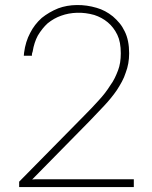

<svg xmlns="http://www.w3.org/2000/svg" viewBox="-20 -762 620 782"><path d="M525 0H58V-22L322 -290Q354 -322 381 -352Q395 -367 407 -382.5Q419 -398 429 -414Q440 -429 447.5 -444.5Q455 -460 461 -476Q472 -505 472 -545Q472 -591 458 -620Q443 -651 419 -671Q395 -691 364 -701Q329 -711 294 -710Q259 -709 229 -698Q200 -688 174 -667Q152 -647 134 -617Q119 -589 113 -552Q110 -544 110 -540V-535H77L78 -547Q84 -593 103 -628Q120 -662 150 -689Q180 -713 217 -728Q252 -741 293 -741.5Q334 -742 374 -730Q409 -720 440 -695Q455 -682 467 -667.5Q479 -653 488 -634Q506 -598 506 -545Q506 -502 492 -466Q486 -447 476.5 -429.5Q467 -412 456 -395Q445 -379 432 -363Q419 -347 404 -331Q390 -316 375 -300.5Q360 -285 345 -269L111 -31Q118 -32 125.5 -32Q133 -32 141 -32H525Z"/></svg>

Font: SpoqaHanSansJP-Thin
Style: Regular
Weight: 250
Designer: [Source Han Sans]
Ryoko NISHIZUKA  (kana & ideographs); Paul D. Hunt (Latin, Greek & Cyrillic); Wenlong ZHANG  (bopomofo
Foundry: Spoqa (http://bi.spoqa.com)
Version: Version 1.002.20150607